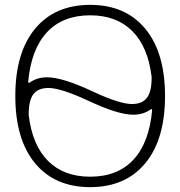

<svg xmlns="http://www.w3.org/2000/svg" viewBox="-20 -760 742 790"><path d="M98 -288V-287Q113 -162 178 -97.5Q243 -33 351 -33Q464 -33 529 -103Q594 -173 606 -307Q606 -309 604 -310.5Q602 -312 600 -310Q570 -288 528 -288Q465 -288 340 -347Q230 -398 179 -398Q137 -398 117.5 -372.5Q98 -347 98 -289ZM96 -423Q96 -421 98 -419.5Q100 -418 102 -420Q132 -442 174 -442Q237 -442 363 -383Q472 -332 523 -332Q565 -332 584.5 -357.5Q604 -383 604 -441V-442V-443Q589 -568 524 -632.5Q459 -697 351 -697Q238 -697 173 -627Q108 -557 96 -423ZM577.5 -88Q496 10 351 10Q206 10 124.5 -88Q43 -186 43 -365Q43 -544 124.5 -642Q206 -740 351 -740Q496 -740 577.5 -642Q659 -544 659 -365Q659 -186 577.5 -88Z"/></svg>

Font: Rounded Mplus 1c Light
Style: Regular
Weight: 300
Version: Version 1.059.20150529